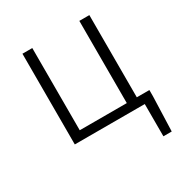

<svg xmlns="http://www.w3.org/2000/svg" viewBox="-169 -661 931 979"><g transform="rotate(-30 297.0 -172.0)"><path d="M512 190H561L568 -14V-50H494V-534H435V-50H158V-534H100V0H512Z"/></g></svg>

Font: Noto Sans SC Light
Style: Regular
Weight: 300
Designer: Ryoko NISHIZUKA 西塚涼子 (kana, bopomofo & ideographs); Paul D. Hunt (Latin, Greek & Cyrillic); Sandoll Communications 산돌커뮤니
Foundry: Adobe
Version: Version 2.004;hotconv 1.0.118;makeotfexe 2.5.65603